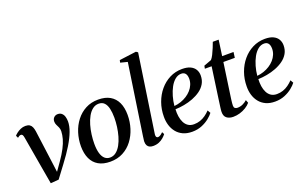

<svg xmlns="http://www.w3.org/2000/svg" viewBox="-92 -1243 2673 1681"><g transform="rotate(-20 1244.5 -403.0)"><path d="M66.5 -443.5Q63.5 -461.5 58.2 -469.5Q53 -477.5 43.5 -477.5Q34.5 -477.5 26.8 -473Q19 -468.5 11.5 -462L1 -484.5Q9.5 -494.5 25.2 -506.8Q41 -519 62 -528.2Q83 -537.5 107 -537.5Q131.5 -537.5 145.8 -528.2Q160 -519 167.2 -502Q174.5 -485 178 -461.5L216.5 -173L234 -39L205.5 -29.5L284 -141Q321 -194 343.2 -237Q365.5 -280 375.8 -316.8Q386 -353.5 387 -386.5Q387.5 -407.5 380 -423.8Q372.5 -440 365.2 -454.8Q358 -469.5 358 -486.5Q358 -509.5 372.5 -523.8Q387 -538 408 -538Q431 -538 445.2 -525.2Q459.5 -512.5 465.8 -491.8Q472 -471 472 -446.5Q472 -405.5 453.2 -355Q434.5 -304.5 397.2 -243Q360 -181.5 304 -107.5L220.5 4L145 10L116.5 -153.5Z M784 -536.5Q850 -536.5 893.8 -511Q937.5 -485.5 959.8 -437.8Q982 -390 982 -322.5Q982 -258 963.2 -198.2Q944.5 -138.5 908.5 -91Q872.5 -43.5 820.2 -16Q768 11.5 701.5 11.5Q636 11.5 592 -14Q548 -39.5 526 -87.2Q504 -135 503.5 -201Q503.5 -266.5 522.5 -326.8Q541.5 -387 578 -434.2Q614.5 -481.5 666.5 -509Q718.5 -536.5 784 -536.5ZM776 -501Q744 -501 718.8 -481.2Q693.5 -461.5 675 -428.2Q656.5 -395 644.5 -353.8Q632.5 -312.5 626.8 -268.5Q621 -224.5 621 -184Q621 -131 631.5 -95.2Q642 -59.5 662 -41.5Q682 -23.5 711 -23.5Q742.5 -23.5 767.5 -43.2Q792.5 -63 811 -96.2Q829.5 -129.5 841.2 -170.8Q853 -212 858.8 -255.5Q864.5 -299 864.5 -339.5Q864.5 -388 856 -424.2Q847.5 -460.5 828.2 -480.8Q809 -501 776 -501Z M1147.5 -79.5Q1146 -63 1151.2 -55.5Q1156.5 -48 1165.5 -48Q1174.5 -48 1186.2 -54.2Q1198 -60.5 1213.5 -76.5L1225 -55Q1214 -40 1196.2 -24.8Q1178.5 -9.5 1154.8 0.5Q1131 10.5 1100.5 10.5Q1082.5 10.5 1068.5 4.5Q1054.5 -1.5 1046.5 -15.5Q1038.5 -29.5 1038.5 -52Q1038.5 -56.5 1039.5 -64.2Q1040.5 -72 1041.8 -81.2Q1043 -90.5 1044 -99L1142 -757.5L1076.5 -774L1081.5 -796.5L1239 -817L1255.5 -805.5Z M1669 -91Q1654 -70.5 1624.8 -46.8Q1595.5 -23 1554.8 -6.2Q1514 10.5 1465 10.5Q1415.5 10.5 1379.5 -6.2Q1343.5 -23 1320 -52.2Q1296.5 -81.5 1285.2 -119Q1274 -156.5 1274.5 -198Q1274.5 -267 1296.5 -328.2Q1318.5 -389.5 1357.8 -436.2Q1397 -483 1450.2 -510Q1503.5 -537 1566 -537Q1612.5 -537 1642.2 -523Q1672 -509 1686.8 -484.2Q1701.5 -459.5 1701.5 -428Q1701.5 -385 1682.5 -352.2Q1663.5 -319.5 1630.8 -296Q1598 -272.5 1557.8 -257Q1517.5 -241.5 1474.5 -233.8Q1431.5 -226 1392.5 -225Q1390.5 -190.5 1395.2 -158.5Q1400 -126.5 1412.8 -101Q1425.5 -75.5 1447.5 -60.8Q1469.5 -46 1501.5 -46Q1532 -46 1559 -55.2Q1586 -64.5 1609.5 -81.2Q1633 -98 1653 -119ZM1545.5 -500.5Q1514 -500.5 1487.8 -479Q1461.5 -457.5 1442 -421.8Q1422.5 -386 1410 -342.5Q1397.5 -299 1393.5 -255Q1425.5 -258 1455.5 -268.2Q1485.5 -278.5 1511.2 -295Q1537 -311.5 1556.2 -333.2Q1575.5 -355 1586.2 -380.8Q1597 -406.5 1597 -435.5Q1596.5 -468 1583.5 -484.2Q1570.5 -500.5 1545.5 -500.5Z M1886 -177.5Q1882.5 -154 1880.2 -136.5Q1878 -119 1876.8 -106.2Q1875.5 -93.5 1875.5 -82Q1875.5 -66 1884.5 -58.8Q1893.5 -51.5 1908 -51.5Q1934 -51.5 1957.5 -62.2Q1981 -73 1999 -89.5L2009.5 -61Q1992 -40 1965.5 -23.8Q1939 -7.5 1908.5 1.5Q1878 10.5 1847 10.5Q1809 10.5 1785.8 -7.8Q1762.5 -26 1763.5 -66Q1763.5 -72.5 1764.5 -83Q1765.5 -93.5 1767.5 -107.8Q1769.5 -122 1772 -140.2Q1774.5 -158.5 1777.5 -180.5L1818.5 -470.5H1755.5L1760.5 -497L1831.5 -523.5Q1843.5 -536 1856.8 -562.2Q1870 -588.5 1882 -617.8Q1894 -647 1901.5 -668.5H1956L1935.5 -522.5H2041.5L2034.5 -470.5H1928Z M2441 -91Q2426 -70.5 2396.8 -46.8Q2367.5 -23 2326.8 -6.2Q2286 10.5 2237 10.5Q2187.5 10.5 2151.5 -6.2Q2115.5 -23 2092 -52.2Q2068.5 -81.5 2057.2 -119Q2046 -156.5 2046.5 -198Q2046.5 -267 2068.5 -328.2Q2090.5 -389.5 2129.8 -436.2Q2169 -483 2222.2 -510Q2275.5 -537 2338 -537Q2384.5 -537 2414.2 -523Q2444 -509 2458.8 -484.2Q2473.5 -459.5 2473.5 -428Q2473.5 -385 2454.5 -352.2Q2435.5 -319.5 2402.8 -296Q2370 -272.5 2329.8 -257Q2289.5 -241.5 2246.5 -233.8Q2203.5 -226 2164.5 -225Q2162.5 -190.5 2167.2 -158.5Q2172 -126.5 2184.8 -101Q2197.5 -75.5 2219.5 -60.8Q2241.5 -46 2273.5 -46Q2304 -46 2331 -55.2Q2358 -64.5 2381.5 -81.2Q2405 -98 2425 -119ZM2317.5 -500.5Q2286 -500.5 2259.8 -479Q2233.5 -457.5 2214 -421.8Q2194.5 -386 2182 -342.5Q2169.5 -299 2165.5 -255Q2197.5 -258 2227.5 -268.2Q2257.5 -278.5 2283.2 -295Q2309 -311.5 2328.2 -333.2Q2347.5 -355 2358.2 -380.8Q2369 -406.5 2369 -435.5Q2368.5 -468 2355.5 -484.2Q2342.5 -500.5 2317.5 -500.5Z"/></g></svg>

Font: Merriweather 96pt Medium
Style: Italic
Weight: 500
Italic angle: -7.8°
Version: Version 2.101